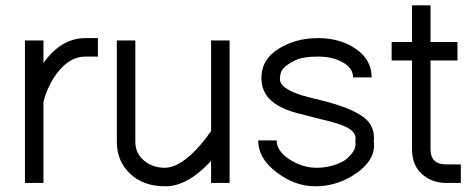

<svg xmlns="http://www.w3.org/2000/svg" viewBox="-20 -666 1707 699"><path d="M138.2 -436.5Q202.6 -527.3 291 -527.3H336.4V-460H291Q232.9 -460 187.5 -399.4Q153.8 -355 138.2 -295.4V0H70.8V-518.6H138.2Z M748.5 -80.1Q663.1 12.2 583 12.2Q502.9 12.7 454.1 -33.2Q405.3 -79.1 405.3 -149.9V-518.6H472.7V-149.9Q472.7 -108.4 503.9 -81.8Q535.2 -55.2 580.1 -55.2Q637.7 -55.7 709 -137.7Q730 -162.1 748.5 -189V-518.6H815.9V0H748.5Z M1265.6 -384.3Q1265.1 -418 1228 -439Q1190.9 -460 1136.2 -460Q1081.5 -460 1052.5 -445.3Q1023.4 -430.7 1011.2 -416.5Q999 -402.3 999 -377.4Q999 -352.5 1046.4 -331.1Q1074.2 -318.4 1129.4 -305.7Q1294.4 -267.6 1327.6 -213.9Q1344.7 -186.5 1340.8 -151.4Q1350.6 -81.5 1266.1 -27.8Q1202.1 12.2 1128.4 12.2Q1055.2 12.7 987.8 -38.1Q919.9 -88.9 919.9 -154.8H987.3Q987.3 -115.7 1034.4 -85.4Q1081.5 -55.2 1132.8 -55.2Q1184.1 -55.2 1229 -78.6Q1243.7 -86.9 1260.7 -107.2Q1277.8 -127.4 1273.4 -151.4Q1281.7 -185.5 1235.8 -205.6Q1207 -218.8 1150.9 -231.4Q1095.2 -245.1 1059.1 -254.9Q1022.9 -264.6 994.6 -280.3Q931.6 -315.4 931.6 -382.3Q931.6 -449.2 994.1 -488.3Q1056.6 -527.3 1137.7 -527.3Q1218.8 -527.3 1275.9 -487.8Q1333 -448.2 1333 -384.3Z M1547.4 -123Q1547.4 -67.4 1604 -67.4H1657.7V0H1604Q1558.1 0 1523.9 -25.9Q1480 -58.6 1480 -123V-445.8H1405.8V-513.2H1480V-646.5H1547.4V-513.2H1645.5V-445.8H1547.4Z"/></svg>

Font: AnjaliOldLipi
Style: Regular
Weight: 400
Designer: Kevin & Siji
Foundry: Core : Kevin & Siji
Modification : Hiran Venugopalan
Opentype mlm2 support: Rajeesh Nambiar
New Feature Table : Santhosh
Version: Version 7.1.0+20221109